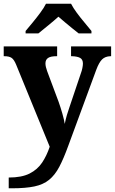

<svg xmlns="http://www.w3.org/2000/svg" viewBox="-20 -786 619 1035"><path d="M27 171Q97 171 139.5 149.5Q182 128 207 90.5Q232 53 248 5L68 -435Q56 -465 42.5 -474Q29 -483 4 -483H0V-536H288V-483H284Q253 -483 239 -473.5Q225 -464 225 -444Q225 -435 227.5 -424.5Q230 -414 234 -403L296 -237Q307 -206 316.5 -172.5Q326 -139 329 -118Q334 -143 340.5 -165.5Q347 -188 354 -207L417 -394Q421 -404 424 -419Q427 -434 427 -443Q427 -465 412.5 -473.5Q398 -482 368 -483H363V-536H579V-483H575Q547 -482 530.5 -466Q514 -450 499 -410L348 0Q323 69 299.5 113.5Q276 158 244.5 183.5Q213 209 165.5 219Q118 229 44 229H27ZM118 -619Q134 -638 155.5 -664Q177 -690 197 -717Q217 -744 228 -766H363Q374 -744 394 -717Q414 -690 436 -664Q458 -638 473 -619V-606H404Q390 -617 370 -633Q350 -649 330 -666Q310 -683 295 -696Q273 -676 240.5 -649.5Q208 -623 187 -606H118Z"/></svg>

Font: Noto Serif Sinhala
Style: Bold
Weight: 700
Designer: Jelle Bosma - Monotype Design Team
Foundry: Monotype Imaging Inc.
Version: Version 2.007; ttfautohint (v1.8.4.7-5d5b)